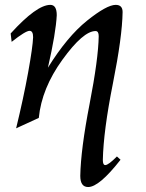

<svg xmlns="http://www.w3.org/2000/svg" viewBox="-20 -502 588 773"><path d="M335 251Q303.2 251 303.2 206.1Q305.2 99.1 340.6 -83Q376 -265.1 377.4 -356.4Q377.4 -377 364.7 -377Q314.9 -377 231.4 -261.7Q147.9 -146.5 136.2 -27.3L44.9 14.6Q74.7 -107.9 93.3 -210.4Q111.8 -313 113.3 -352.1Q113.3 -377.9 99.1 -377.9Q83 -377.9 26.9 -333.5L22.9 -367.2Q127.4 -482.4 182.6 -482.4Q208.5 -482.4 208.5 -440.9Q205.1 -370.1 172.9 -229.5Q250.5 -354.5 330.1 -418.5Q409.7 -482.4 445.8 -482.4Q473.6 -482.4 473.6 -453.6Q472.2 -354 434.3 -164.6Q396.5 24.9 394 142.1Q394 162.6 403.8 162.6Q416.5 162.6 450.7 127.9L465.3 141.1Q379.4 251 335 251Z"/></svg>

Font: Kelvinch
Style: Italic
Weight: 400
Italic angle: -10°
Designer: Paul James Miller
Foundry: High-Logic / Made with FontCreator
Version: Version 3.40;July 22, 2017;FontCreator 11.0.0.2388 64-bit